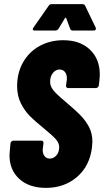

<svg xmlns="http://www.w3.org/2000/svg" viewBox="-20 -903 504 931"><path d="M26 -151Q26 -160 28 -178L31 -209Q32 -214 36 -217.5Q40 -221 45 -221H180Q191 -221 191 -209L188 -186L187 -176Q187 -157 196.5 -145.5Q206 -134 221 -134Q240 -134 253.5 -149.5Q267 -165 267 -190Q267 -209 251.5 -227Q236 -245 192 -281Q150 -315 125 -340Q100 -365 81.5 -401.5Q63 -438 63 -485Q63 -550 92 -601Q121 -652 172 -680Q223 -708 287 -708Q368 -708 416 -662.5Q464 -617 464 -541Q464 -532 462 -512L459 -488Q458 -483 454 -479.5Q450 -476 445 -476H311Q300 -476 300 -488L304 -516Q306 -538 296.5 -552Q287 -566 269 -566Q250 -566 236.5 -549Q223 -532 223 -506Q223 -485 238.5 -465.5Q254 -446 295 -412Q346 -369 371.5 -342.5Q397 -316 412.5 -285.5Q428 -255 428 -216Q428 -208 426 -188Q415 -98 353.5 -45Q292 8 203 8Q121 8 73.5 -35.5Q26 -79 26 -151ZM139 -761Q139 -765 142 -769L216 -875Q221 -883 231 -883H380Q389 -883 393 -875L444 -769Q445 -767 445 -764Q445 -755 434 -755H332Q323 -755 320 -764L301 -815Q298 -820 295 -815L264 -764Q258 -755 249 -755H148Q139 -755 139 -761Z"/></svg>

Font: Barlow Condensed ExtraBold
Style: Italic
Weight: 800
Width: 3
Italic angle: -7°
Designer: Jeremy Tribby
Foundry: Tribby Type
Version: Version 1.408